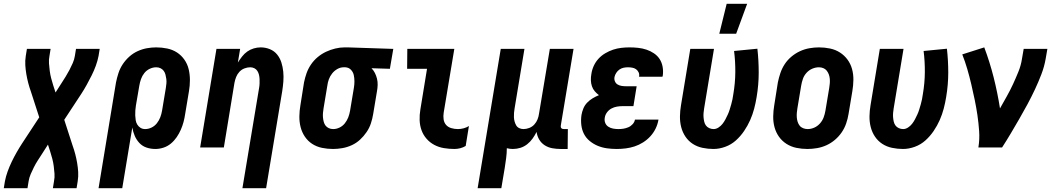

<svg xmlns="http://www.w3.org/2000/svg" viewBox="-54 -778 5574 1013"><path d="M-34 215 -28 178Q-23 152 -13.5 126Q-4 100 8 75Q20 50 34 25.5Q48 1 63 -22L153 -159L109 -295Q101 -317 95 -340Q89 -363 85 -386.5Q81 -410 79.5 -434Q78 -458 82 -483L88 -520H213L207 -483Q203 -463 204.5 -443Q206 -423 208.5 -403.5Q211 -384 216 -365Q221 -346 227 -327L239 -290L271 -340Q282 -357 292.5 -374Q303 -391 312.5 -409Q322 -427 330 -445.5Q338 -464 341 -483L347 -520H472L466 -483Q461 -457 451.5 -431Q442 -405 429.5 -380Q417 -355 403.5 -330.5Q390 -306 375 -283L285 -146L329 -10Q337 12 343 35Q349 58 353 81.5Q357 105 358.5 129Q360 153 356 178L350 215H225L231 178Q235 158 233.5 138Q232 118 229.5 98.5Q227 79 222 60Q217 41 211 22L199 -15L167 35Q156 52 145 69Q134 86 125 104Q116 122 108 140.5Q100 159 97 178L91 215Z M591 215H466L558 -343Q563 -368 571 -392.5Q579 -417 593.5 -439Q608 -461 628 -479Q648 -497 672 -508Q696 -519 721 -523.5Q746 -528 770 -528Q800 -528 828.5 -522Q857 -516 880 -501Q903 -486 919 -463Q935 -440 941.5 -412.5Q948 -385 948 -355.5Q948 -326 943 -297L923 -177Q920 -156 914.5 -135Q909 -114 900 -93.5Q891 -73 878 -54Q865 -35 847.5 -20.5Q830 -6 808.5 1Q787 8 766 8Q741 8 719 0.5Q697 -7 681.5 -23.5Q666 -40 657 -61Q648 -82 644 -105ZM712 -97Q729 -97 745.5 -105Q762 -113 773.5 -127.5Q785 -142 791.5 -159Q798 -176 801 -194L821 -314Q823 -326 824 -338Q825 -350 823.5 -361.5Q822 -373 819 -384.5Q816 -396 809.5 -404.5Q803 -413 793 -418Q783 -423 770 -423Q753 -423 736 -415Q719 -407 707.5 -392.5Q696 -378 690 -361Q684 -344 681 -326L663 -221Q661 -208 660 -195Q659 -182 659.5 -169Q660 -156 662 -143.5Q664 -131 670.5 -120.5Q677 -110 687.5 -103.5Q698 -97 712 -97Z M1225 215 1313 -314Q1315 -325 1315.5 -337Q1316 -349 1315.5 -360.5Q1315 -372 1312.5 -383Q1310 -394 1304 -403.5Q1298 -413 1288 -418Q1278 -423 1266 -423Q1251 -423 1235.5 -417Q1220 -411 1209 -399Q1198 -387 1192 -372Q1186 -357 1183 -341L1127 0H1002L1088 -520H1213L1201 -448Q1211 -464 1223 -479.5Q1235 -495 1250.5 -506Q1266 -517 1284.5 -522.5Q1303 -528 1321 -528Q1347 -528 1370 -518.5Q1393 -509 1408 -490.5Q1423 -472 1430.5 -448.5Q1438 -425 1440.5 -399.5Q1443 -374 1441 -348Q1439 -322 1435 -297L1350 215Z M1703 8Q1673 8 1644.5 2Q1616 -4 1593 -19Q1570 -34 1554.5 -57Q1539 -80 1532 -107.5Q1525 -135 1525.5 -164.5Q1526 -194 1531 -223L1550 -343Q1555 -368 1563.5 -392Q1572 -416 1587 -438Q1602 -460 1622.5 -477Q1643 -494 1666.5 -505Q1690 -516 1715 -522Q1740 -528 1764 -528H1781L2021 -520L2003 -415L1906 -418Q1917 -407 1924 -393Q1931 -379 1935 -363Q1939 -347 1938.5 -330Q1938 -313 1935 -297L1915 -177Q1911 -152 1903 -127.5Q1895 -103 1880 -81Q1865 -59 1845.5 -41Q1826 -23 1802 -12Q1778 -1 1752.5 3.5Q1727 8 1703 8ZM1704 -97Q1721 -97 1737.5 -105Q1754 -113 1765.5 -127.5Q1777 -142 1783.5 -159Q1790 -176 1793 -194L1813 -314Q1816 -331 1816 -348.5Q1816 -366 1812.5 -382Q1809 -398 1797.5 -410Q1786 -422 1768 -423H1759Q1742 -423 1726 -414Q1710 -405 1698.5 -390.5Q1687 -376 1681 -359.5Q1675 -343 1673 -326L1653 -206Q1651 -194 1650 -182Q1649 -170 1650 -158.5Q1651 -147 1654 -135.5Q1657 -124 1663.5 -115.5Q1670 -107 1680.5 -102Q1691 -97 1704 -97Z M2344 8Q2316 8 2288.5 3.5Q2261 -1 2237.5 -13.5Q2214 -26 2196.5 -46Q2179 -66 2170 -91Q2161 -116 2160 -144Q2159 -172 2164 -201L2199 -415H2094L2095 -520H2343L2287 -184Q2284 -166 2286.5 -148.5Q2289 -131 2299.5 -119Q2310 -107 2327 -102Q2344 -97 2362 -97Q2377 -97 2392 -101Q2407 -105 2420 -113L2403 -8Q2390 0 2374.5 4Q2359 8 2344 8Z M2466 215 2588 -520H2713L2661 -206Q2659 -195 2658 -183Q2657 -171 2657.5 -159.5Q2658 -148 2661 -137Q2664 -126 2669.5 -116.5Q2675 -107 2685.5 -102Q2696 -97 2708 -97Q2723 -97 2738.5 -103Q2754 -109 2765 -121Q2776 -133 2782 -148Q2788 -163 2790 -179L2847 -520H2972L2905 -117Q2904 -113 2904.5 -109Q2905 -105 2907.5 -102Q2910 -99 2914 -98Q2918 -97 2922 -97H2942L2941 8H2904Q2881 8 2859.5 4Q2838 0 2820 -11.5Q2802 -23 2791 -41.5Q2780 -60 2777 -82Q2768 -64 2756 -47Q2744 -30 2727.5 -17Q2711 -4 2691.5 2Q2672 8 2652 8Q2644 8 2636 7Q2628 6 2620 4Q2620 30 2616.5 56Q2613 82 2609 108L2591 215Z M3200 8Q3174 8 3148.5 4.5Q3123 1 3100 -8.5Q3077 -18 3057.5 -34Q3038 -50 3027 -71.5Q3016 -93 3013 -119Q3010 -145 3014 -172Q3017 -189 3024 -206Q3031 -223 3044 -236.5Q3057 -250 3073 -259.5Q3089 -269 3106 -276Q3094 -285 3084 -296.5Q3074 -308 3069 -323Q3064 -338 3063.5 -354.5Q3063 -371 3066 -387Q3069 -409 3078.5 -430Q3088 -451 3103.5 -468Q3119 -485 3139.5 -497Q3160 -509 3181 -516Q3202 -523 3224 -525.5Q3246 -528 3267 -528Q3291 -528 3313.5 -525.5Q3336 -523 3357 -516Q3378 -509 3396.5 -496.5Q3415 -484 3426.5 -466Q3438 -448 3442 -425.5Q3446 -403 3443 -380L3441 -373H3317L3318 -375Q3320 -387 3315 -397Q3310 -407 3301.5 -413Q3293 -419 3281.5 -421Q3270 -423 3259 -423Q3247 -423 3235.5 -420.5Q3224 -418 3214 -411Q3204 -404 3197 -393Q3190 -382 3188 -371Q3186 -359 3190.5 -348.5Q3195 -338 3204 -332.5Q3213 -327 3224 -325Q3235 -323 3247 -323H3305L3288 -218H3230Q3216 -218 3201 -215.5Q3186 -213 3172 -205.5Q3158 -198 3148.5 -185Q3139 -172 3137 -158Q3134 -143 3139 -130Q3144 -117 3155.5 -109.5Q3167 -102 3181 -99.5Q3195 -97 3209 -97Q3222 -97 3235 -99Q3248 -101 3261 -106.5Q3274 -112 3284 -123Q3294 -134 3296 -147H3420V-146Q3416 -122 3405 -99.5Q3394 -77 3377 -58.5Q3360 -40 3338.5 -26.5Q3317 -13 3294 -5.5Q3271 2 3247 5Q3223 8 3200 8Z M3710 8Q3681 8 3652.5 2Q3624 -4 3601 -19Q3578 -34 3562.5 -57Q3547 -80 3540 -107.5Q3533 -135 3533.5 -164.5Q3534 -194 3539 -223L3588 -520H3713L3661 -206Q3659 -194 3658 -182Q3657 -170 3658 -158.5Q3659 -147 3661.5 -136Q3664 -125 3670.5 -116Q3677 -107 3688 -102Q3699 -97 3711 -97Q3724 -97 3736.5 -105Q3749 -113 3758 -124.5Q3767 -136 3773.5 -148.5Q3780 -161 3786 -174Q3792 -187 3796 -200.5Q3800 -214 3804 -227.5Q3808 -241 3810.5 -254Q3813 -267 3815 -281Q3825 -339 3825.5 -396.5Q3826 -454 3819 -509L3942 -521Q3949 -459 3949 -395Q3949 -331 3938 -266Q3933 -235 3925 -204.5Q3917 -174 3904 -144.5Q3891 -115 3872 -87Q3853 -59 3828.5 -37Q3804 -15 3772.5 -3.5Q3741 8 3710 8ZM3741 -600 3780 -758H3888L3830 -600Z M4206 8Q4176 8 4147.5 2Q4119 -4 4095.5 -19Q4072 -34 4056 -56.5Q4040 -79 4032.5 -106.5Q4025 -134 4025.5 -164Q4026 -194 4031 -223L4050 -343Q4055 -368 4063.5 -393Q4072 -418 4086.5 -440Q4101 -462 4122 -479.5Q4143 -497 4167 -508Q4191 -519 4216.5 -523.5Q4242 -528 4267 -528Q4297 -528 4325.5 -522Q4354 -516 4377.5 -501Q4401 -486 4417.5 -463.5Q4434 -441 4441.5 -413.5Q4449 -386 4448.5 -356Q4448 -326 4443 -297L4423 -177Q4419 -152 4410.5 -127Q4402 -102 4387 -80Q4372 -58 4351.5 -40.5Q4331 -23 4307 -12Q4283 -1 4257 3.5Q4231 8 4206 8ZM4207 -97Q4225 -97 4242 -104.5Q4259 -112 4272 -126.5Q4285 -141 4291.5 -158.5Q4298 -176 4301 -194L4321 -314Q4323 -326 4324 -338Q4325 -350 4324 -362Q4323 -374 4319 -385Q4315 -396 4308 -405Q4301 -414 4290 -418.5Q4279 -423 4267 -423Q4249 -423 4231.5 -415.5Q4214 -408 4201 -393.5Q4188 -379 4182 -361.5Q4176 -344 4173 -326L4153 -206Q4151 -194 4150 -182Q4149 -170 4150 -158Q4151 -146 4154.5 -135Q4158 -124 4165 -115Q4172 -106 4183.5 -101.5Q4195 -97 4207 -97Z M4710 8Q4681 8 4652.5 2Q4624 -4 4601 -19Q4578 -34 4562.5 -57Q4547 -80 4540 -107.5Q4533 -135 4533.5 -164.5Q4534 -194 4539 -223L4588 -520H4713L4661 -206Q4659 -194 4658 -182Q4657 -170 4658 -158.5Q4659 -147 4661.5 -136Q4664 -125 4670.5 -116Q4677 -107 4688 -102Q4699 -97 4711 -97Q4724 -97 4736.5 -105Q4749 -113 4758 -124.5Q4767 -136 4773.5 -148.5Q4780 -161 4786 -174Q4792 -187 4796 -200.5Q4800 -214 4804 -227.5Q4808 -241 4810.5 -254Q4813 -267 4815 -281Q4825 -339 4825.5 -396.5Q4826 -454 4819 -509L4942 -521Q4949 -459 4949 -395Q4949 -331 4938 -266Q4933 -235 4925 -204.5Q4917 -174 4904 -144.5Q4891 -115 4872 -87Q4853 -59 4828.5 -37Q4804 -15 4772.5 -3.5Q4741 8 4710 8Z M5108 0Q5115 -43 5112 -86Q5109 -129 5103 -170Q5097 -211 5088.5 -252Q5080 -293 5070.5 -333.5Q5061 -374 5049.5 -413.5Q5038 -453 5023 -491L5139 -528Q5168 -451 5188.5 -370Q5209 -289 5222 -206Q5240 -238 5258 -270Q5276 -302 5291 -334.5Q5306 -367 5319.5 -400.5Q5333 -434 5338 -468L5347 -520H5472L5463 -468Q5456 -427 5440.5 -386.5Q5425 -346 5406.5 -306.5Q5388 -267 5367 -228Q5346 -189 5324 -151Q5302 -113 5279.5 -75Q5257 -37 5233 0Z"/></svg>

Font: Iosevka Term Curly XBd Obl
Style: Regular
Weight: 800
Italic angle: -9°
Designer: Belleve Invis
Foundry: Belleve Invis
Version: Version 32.3.0